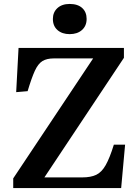

<svg xmlns="http://www.w3.org/2000/svg" viewBox="-20 -953 703 973"><path d="M47 0V-49L452 -657H253Q217 -657 195 -643.5Q173 -630 156.5 -594Q140 -558 120 -491L62 -486L74 -710H608V-660L205 -54H397Q440 -54 467.5 -67Q495 -80 515.5 -116Q536 -152 557 -220H614L594 0ZM333 -780Q295 -780 271.5 -800.5Q248 -821 248 -857Q248 -891 271 -912Q294 -933 333 -933Q374 -933 396.5 -912.5Q419 -892 419 -857Q419 -822 395.5 -801Q372 -780 333 -780Z"/></svg>

Font: Literata 36pt SemiBold
Style: Regular
Weight: 600
Designer: Latin by Veronika Burian and Jose Scaglione. Greek by Irene Vlachou. Cyrillic by Vera Evstafieva.
Foundry: TypeTogether
Version: Version 3.002